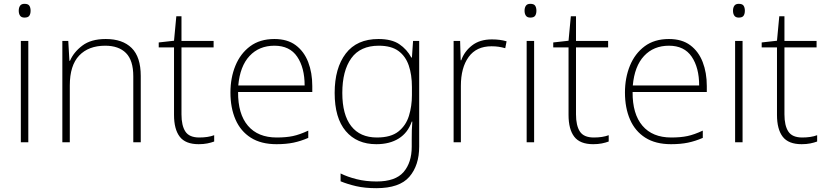

<svg xmlns="http://www.w3.org/2000/svg" viewBox="-20 -744 4320 1004"><path d="M108 -724Q127 -724 133.5 -714Q140 -704 140 -688Q140 -672 133.5 -662Q127 -652 108 -652Q92 -652 85 -662Q78 -672 78 -688Q78 -704 85 -714Q92 -724 108 -724ZM128 -530V0H89V-530Z M533 -540Q621 -540 668.5 -493Q716 -446 716 -347V0H677V-345Q677 -428 639 -466.5Q601 -505 530 -505Q443 -505 394 -453.5Q345 -402 345 -297V0H306V-530H337L343 -426H346Q365 -471 410.5 -505.5Q456 -540 533 -540Z M1022 -25Q1045 -25 1064.5 -28Q1084 -31 1100 -37V-4Q1084 2 1064 6Q1044 10 1019 10Q950 10 920 -29Q890 -68 890 -143V-496H810V-522L890 -531L902 -659H929V-530H1097V-496H929V-146Q929 -87 949.5 -56Q970 -25 1022 -25Z M1415 -540Q1483 -540 1526.5 -507.5Q1570 -475 1591.5 -419.5Q1613 -364 1613 -294V-263H1225Q1224 -148 1276.5 -86.5Q1329 -25 1427 -25Q1476 -25 1511.5 -32.5Q1547 -40 1592 -61V-23Q1553 -6 1514.5 2Q1476 10 1426 10Q1345 10 1291.5 -24Q1238 -58 1211.5 -119Q1185 -180 1185 -260Q1185 -337 1211 -400.5Q1237 -464 1288 -502Q1339 -540 1415 -540ZM1415 -505Q1335 -505 1285 -451.5Q1235 -398 1226 -297H1573Q1573 -390 1534 -447.5Q1495 -505 1415 -505Z M1959 -540Q2028 -540 2068 -513Q2108 -486 2131 -443H2134L2140 -530H2172V22Q2172 121 2120.5 180.5Q2069 240 1948 240Q1888 240 1842.5 229.5Q1797 219 1761 204V163Q1797 181 1845 193Q1893 205 1949 205Q2048 205 2090.5 155.5Q2133 106 2133 23V-15Q2133 -40 2133.5 -61.5Q2134 -83 2136 -108H2133Q2113 -50 2065.5 -20Q2018 10 1948 10Q1846 10 1788 -58.5Q1730 -127 1730 -258Q1730 -388 1788 -464Q1846 -540 1959 -540ZM1961 -505Q1864 -505 1817 -439.5Q1770 -374 1770 -258Q1770 -144 1816.5 -84.5Q1863 -25 1951 -25Q2024 -25 2063.5 -56.5Q2103 -88 2118.5 -138.5Q2134 -189 2134 -246V-289Q2134 -353 2117.5 -401.5Q2101 -450 2063.5 -477.5Q2026 -505 1961 -505Z M2552 -538Q2574 -538 2593 -535.5Q2612 -533 2629 -528L2622 -492Q2604 -497 2587.5 -499.5Q2571 -502 2550 -502Q2471 -502 2430.5 -446Q2390 -390 2390 -295V0H2352V-530H2386L2389 -429H2392Q2408 -475 2448.5 -506.5Q2489 -538 2552 -538Z M2753 -724Q2772 -724 2778.5 -714Q2785 -704 2785 -688Q2785 -672 2778.5 -662Q2772 -652 2753 -652Q2737 -652 2730 -662Q2723 -672 2723 -688Q2723 -704 2730 -714Q2737 -724 2753 -724ZM2773 -530V0H2734V-530Z M3085 -25Q3108 -25 3127.5 -28Q3147 -31 3163 -37V-4Q3147 2 3127 6Q3107 10 3082 10Q3013 10 2983 -29Q2953 -68 2953 -143V-496H2873V-522L2953 -531L2965 -659H2992V-530H3160V-496H2992V-146Q2992 -87 3012.5 -56Q3033 -25 3085 -25Z M3478 -540Q3546 -540 3589.5 -507.5Q3633 -475 3654.5 -419.5Q3676 -364 3676 -294V-263H3288Q3287 -148 3339.5 -86.5Q3392 -25 3490 -25Q3539 -25 3574.5 -32.5Q3610 -40 3655 -61V-23Q3616 -6 3577.5 2Q3539 10 3489 10Q3408 10 3354.5 -24Q3301 -58 3274.5 -119Q3248 -180 3248 -260Q3248 -337 3274 -400.5Q3300 -464 3351 -502Q3402 -540 3478 -540ZM3478 -505Q3398 -505 3348 -451.5Q3298 -398 3289 -297H3636Q3636 -390 3597 -447.5Q3558 -505 3478 -505Z M3843 -724Q3862 -724 3868.5 -714Q3875 -704 3875 -688Q3875 -672 3868.5 -662Q3862 -652 3843 -652Q3827 -652 3820 -662Q3813 -672 3813 -688Q3813 -704 3820 -714Q3827 -724 3843 -724ZM3863 -530V0H3824V-530Z M4175 -25Q4198 -25 4217.5 -28Q4237 -31 4253 -37V-4Q4237 2 4217 6Q4197 10 4172 10Q4103 10 4073 -29Q4043 -68 4043 -143V-496H3963V-522L4043 -531L4055 -659H4082V-530H4250V-496H4082V-146Q4082 -87 4102.5 -56Q4123 -25 4175 -25Z"/></svg>

Font: Noto Sans Bengali ExtraLight
Style: Regular
Weight: 200
Designer: Jelle Bosma - Monotype Design Team
Foundry: Monotype Imaging Inc.
Version: Version 2.003; ttfautohint (v1.8.4.7-5d5b)